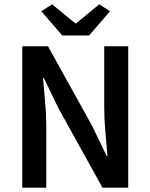

<svg xmlns="http://www.w3.org/2000/svg" viewBox="-20 -868 696 888"><path d="M83 0V-654H202L406 -286L473 -147H477Q473 -198 467.5 -256.5Q462 -315 462 -370V-654H573V0H454L250 -368L183 -507H179Q183 -455 188.5 -398Q194 -341 194 -286V0ZM268 -704 171 -816 221 -848 328 -760H332L439 -848L489 -816L392 -704Z"/></svg>

Font: CV Source Sans Light
Style: Bold
Weight: 600
Designer: Paul D. Hunt
Foundry: Adobe Systems Incorporated
Version: Version 3.001